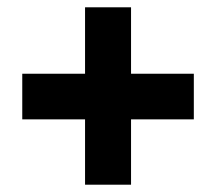

<svg xmlns="http://www.w3.org/2000/svg" viewBox="-20 -617 593 526"><path d="M339 -415V-597H213V-415H41V-290H213V-111H339V-290H511V-415Z"/></svg>

Font: Noto Sans Bengali SemiCondensed ExtraBold
Style: Regular
Weight: 800
Width: 4
Designer: Joana Ranito - Universal Thirst; Jelle Bosma - Monotype Design Team
Foundry: Universal Thirst ehf.
Version: Version 3.000